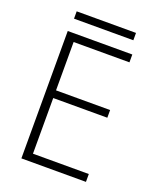

<svg xmlns="http://www.w3.org/2000/svg" viewBox="-154 -940 857 1034"><g transform="rotate(20 275.0 -423.0)"><path d="M95 0V-730H465V-685H145V-408H455V-364H145V-45H465V0ZM104 -804V-846H444V-804Z"/></g></svg>

Font: M PLUS Code Latin SemiExpanded Light
Style: Regular
Weight: 300
Width: 6
Designer: Coji Morishita
Foundry: UNDERFOREST DESIGN
Version: Version 1.002; ttfautohint (v1.8.3)